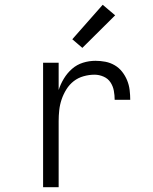

<svg xmlns="http://www.w3.org/2000/svg" viewBox="-20 -782 640 802"><path d="M160 0V-520H225V-406Q233 -431 247 -454Q261 -477 281 -494.5Q301 -512 326.5 -520Q352 -528 379 -528Q400 -528 420.5 -524Q441 -520 459 -509.5Q477 -499 490 -482.5Q503 -466 511 -446.5Q519 -427 521.5 -406Q524 -385 524 -365H459Q459 -384 455.5 -403Q452 -422 441.5 -438Q431 -454 412.5 -462Q394 -470 375 -470Q352 -470 329 -463.5Q306 -457 288 -443Q270 -429 257.5 -409Q245 -389 237.5 -367Q230 -345 227.5 -322Q225 -299 225 -276V0ZM324 -582 282 -618 409 -762 461 -718Z"/></svg>

Font: Iosevka Custom Light Extended
Style: Regular
Weight: 300
Width: 7
Monospace: yes
Designer: Belleve Invis
Foundry: Belleve Invis
Version: Version 11.2.4; ttfautohint (v1.8.4)